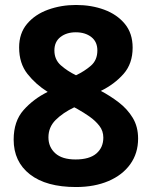

<svg xmlns="http://www.w3.org/2000/svg" viewBox="-20 -743 612 773"><path d="M286 -723Q348 -723 399.5 -704Q451 -685 482.5 -647Q514 -609 514 -551Q514 -487 477.5 -445.5Q441 -404 386 -377Q424 -357 458.5 -330.5Q493 -304 514.5 -268.5Q536 -233 536 -185Q536 -126 504.5 -82Q473 -38 416.5 -14Q360 10 286 10Q166 10 100.5 -41Q35 -92 35 -181Q35 -255 75 -300Q115 -345 172 -373Q124 -403 90.5 -445.5Q57 -488 57 -552Q57 -609 89 -647Q121 -685 173.5 -704Q226 -723 286 -723ZM285 -613Q248 -613 223.5 -594Q199 -575 199 -540Q199 -503 225 -480Q251 -457 286 -440Q320 -456 346 -478.5Q372 -501 372 -540Q372 -575 347.5 -594Q323 -613 285 -613ZM175 -190Q175 -151 202.5 -126Q230 -101 284 -101Q340 -101 368 -125Q396 -149 396 -189Q396 -216 380 -236.5Q364 -257 340.5 -273.5Q317 -290 292 -304L279 -311Q233 -289 204 -260Q175 -231 175 -190Z"/></svg>

Font: Noto Sans Gujarati UI
Style: Bold
Weight: 700
Designer: Jelle Bosma - Monotype Design Team, Universal Thirst
Foundry: Monotype Imaging Inc.
Version: Version 2.106; ttfautohint (v1.8.4.7-5d5b)